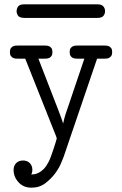

<svg xmlns="http://www.w3.org/2000/svg" viewBox="-20 -642 565 890"><path d="M57 -590Q57 -602 64 -612Q71 -622 93 -622H432Q450 -622 458.5 -613Q467 -604 467 -590Q467 -578 459.5 -568.5Q452 -559 431 -559H91Q69 -560 63 -570Q57 -580 57 -590ZM26 -400Q26 -412 30 -418Q34 -424 40 -427Q46 -430 53 -430.5Q60 -431 66 -431H183Q189 -431 196 -430.5Q203 -430 209 -427Q215 -424 219 -418Q223 -412 223 -400Q223 -389 219 -383Q215 -377 209 -374Q203 -371 196 -370.5Q189 -370 183 -370H158L251 -130Q256 -116 262 -100.5Q268 -85 272 -71H273Q278 -94 283.5 -111.5Q289 -129 299 -157L371 -370H343Q337 -370 330 -370.5Q323 -371 317 -374Q311 -377 307 -383Q303 -389 303 -401Q303 -412 307 -418Q311 -424 317 -427Q323 -430 330 -430.5Q337 -431 343 -431H460Q466 -431 473 -430.5Q480 -430 486 -427Q492 -424 496 -418Q500 -412 500 -400Q500 -389 496 -383Q492 -377 486 -374Q480 -371 473 -370.5Q466 -370 460 -370H430L275 85Q273 89 264 112Q255 135 236.5 160.5Q218 186 190.5 207Q163 228 126 228Q89 228 66 203Q43 178 43 146Q43 126 55 114Q67 102 87 102Q106 102 118 114Q130 126 130 145Q130 155 127.5 160.5Q125 166 125 167Q131 167 140 165.5Q149 164 160 158.5Q171 153 182.5 141.5Q194 130 205 109Q210 100 216.5 82Q223 64 229 46Q235 28 239 14.5Q243 1 243 0Q243 -1 242.5 -3Q242 -5 239 -13L97 -370H66Q60 -370 53 -370.5Q46 -371 40 -374Q34 -377 30 -383Q26 -389 26 -400Z"/></svg>

Font: CMU Typewriter Custom
Style: Regular
Weight: 500
Monospace: yes
Version: Version 0.7.0